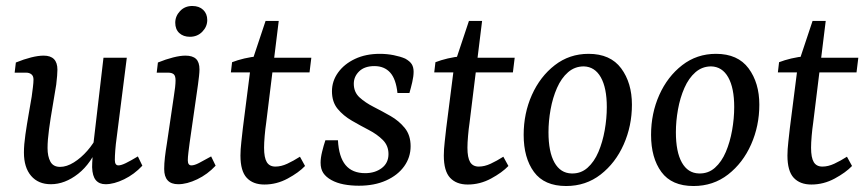

<svg xmlns="http://www.w3.org/2000/svg" viewBox="-20 -609 2903 642"><path d="M150 7Q108 7 84 -21Q60 -49 60 -99Q60 -125 65 -159.5Q70 -194 76 -228Q82 -262 86 -286Q88 -301 90 -317Q92 -333 92 -343Q92 -355 85 -360.5Q78 -366 68 -366H29L33 -400Q60 -411 84 -417Q108 -423 126 -423Q172 -423 172 -376Q172 -368 171 -355.5Q170 -343 168 -326Q163 -294 156 -254Q149 -214 144 -177Q139 -140 139 -114Q139 -86 148.5 -68.5Q158 -51 181 -51Q203 -51 227 -66Q251 -81 272 -105Q293 -129 306 -156L312 -130Q286 -63 241.5 -28Q197 7 150 7ZM333 7Q312 7 300.5 -6.5Q289 -20 288 -50Q288 -62 289.5 -84.5Q291 -107 292 -125L326 -416H404L370 -148Q367 -127 365.5 -107Q364 -87 364 -74Q364 -56 376 -56Q385 -56 400.5 -63.5Q416 -71 441 -86L456 -55Q429 -26 395 -9.5Q361 7 333 7Z M576 7Q529 7 529 -44Q529 -62 531.5 -83.5Q534 -105 538 -129L561 -285Q564 -303 565.5 -317Q567 -331 567 -340Q567 -356 560.5 -361Q554 -366 543 -366H504L508 -400Q535 -411 559 -417Q583 -423 600 -423Q624 -423 635.5 -412Q647 -401 647 -377Q647 -368 645.5 -354.5Q644 -341 642 -326L614 -131Q612 -116 610 -99.5Q608 -83 608 -73Q608 -56 620 -56Q630 -56 645.5 -64Q661 -72 686 -86L701 -55Q674 -26 639.5 -9.5Q605 7 576 7ZM615 -486Q593 -486 579.5 -498.5Q566 -511 566 -533Q566 -555 582 -572Q598 -589 623 -589Q646 -589 659.5 -576Q673 -563 673 -542Q673 -520 656.5 -503Q640 -486 615 -486Z M864 8Q826 8 805 -14.5Q784 -37 784 -89Q784 -109 787 -135Q790 -161 792 -180L819 -392L868 -539H912L870 -198Q867 -178 865 -154.5Q863 -131 863 -115Q863 -82 872 -67Q881 -52 901 -52Q920 -52 940.5 -61.5Q961 -71 983 -85L1000 -54Q979 -32 942 -12Q905 8 864 8ZM752 -367 756 -401Q774 -408 797 -413.5Q820 -419 845 -421L873 -416H1021L1015 -367Z M1180 12Q1153 12 1129.5 7.5Q1106 3 1088 -7Q1070 -17 1061 -30.5Q1052 -44 1052 -65Q1052 -81 1057 -101.5Q1062 -122 1068 -140H1110Q1113 -84 1135.5 -57Q1158 -30 1201 -30Q1234 -30 1256.5 -47Q1279 -64 1279 -94Q1279 -122 1260 -141Q1241 -160 1213 -174.5Q1185 -189 1156.5 -205.5Q1128 -222 1109 -245Q1090 -268 1090 -304Q1090 -338 1110.5 -366.5Q1131 -395 1167 -412Q1203 -429 1250 -429Q1274 -429 1296.5 -424.5Q1319 -420 1335 -413Q1351 -404 1357 -394Q1363 -384 1363 -369Q1363 -354 1358.5 -334.5Q1354 -315 1349 -298H1309Q1304 -345 1284.5 -366.5Q1265 -388 1232 -388Q1199 -388 1181 -370.5Q1163 -353 1163 -329Q1163 -301 1182 -283.5Q1201 -266 1229.5 -251.5Q1258 -237 1286 -221Q1314 -205 1333.5 -181Q1353 -157 1353 -120Q1353 -83 1331.5 -53Q1310 -23 1271 -5.5Q1232 12 1180 12Z M1544 8Q1506 8 1485 -14.5Q1464 -37 1464 -89Q1464 -109 1467 -135Q1470 -161 1472 -180L1499 -392L1548 -539H1592L1550 -198Q1547 -178 1545 -154.5Q1543 -131 1543 -115Q1543 -82 1552 -67Q1561 -52 1581 -52Q1600 -52 1620.5 -61.5Q1641 -71 1663 -85L1680 -54Q1659 -32 1622 -12Q1585 8 1544 8ZM1432 -367 1436 -401Q1454 -408 1477 -413.5Q1500 -419 1525 -421L1553 -416H1701L1695 -367Z M1873 13Q1800 13 1765.5 -34Q1731 -81 1731 -158Q1731 -230 1758.5 -291.5Q1786 -353 1835 -391Q1884 -429 1948 -429Q2021 -429 2057 -380.5Q2093 -332 2093 -259Q2093 -188 2065.5 -126Q2038 -64 1988.5 -25.5Q1939 13 1873 13ZM1891 -29Q1922 -28 1944.5 -48Q1967 -68 1981 -101Q1995 -134 2002 -173.5Q2009 -213 2009 -251Q2009 -315 1989 -350.5Q1969 -386 1932 -387Q1902 -387 1879.5 -367.5Q1857 -348 1842.5 -315Q1828 -282 1821 -243Q1814 -204 1814 -167Q1814 -101 1834 -65.5Q1854 -30 1891 -29Z M2299 13Q2226 13 2191.5 -34Q2157 -81 2157 -158Q2157 -230 2184.5 -291.5Q2212 -353 2261 -391Q2310 -429 2374 -429Q2447 -429 2483 -380.5Q2519 -332 2519 -259Q2519 -188 2491.5 -126Q2464 -64 2414.5 -25.5Q2365 13 2299 13ZM2317 -29Q2348 -28 2370.5 -48Q2393 -68 2407 -101Q2421 -134 2428 -173.5Q2435 -213 2435 -251Q2435 -315 2415 -350.5Q2395 -386 2358 -387Q2328 -387 2305.5 -367.5Q2283 -348 2268.5 -315Q2254 -282 2247 -243Q2240 -204 2240 -167Q2240 -101 2260 -65.5Q2280 -30 2317 -29Z M2693 8Q2655 8 2634 -14.5Q2613 -37 2613 -89Q2613 -109 2616 -135Q2619 -161 2621 -180L2648 -392L2697 -539H2741L2699 -198Q2696 -178 2694 -154.5Q2692 -131 2692 -115Q2692 -82 2701 -67Q2710 -52 2730 -52Q2749 -52 2769.5 -61.5Q2790 -71 2812 -85L2829 -54Q2808 -32 2771 -12Q2734 8 2693 8ZM2581 -367 2585 -401Q2603 -408 2626 -413.5Q2649 -419 2674 -421L2702 -416H2850L2844 -367Z"/></svg>

Font: Yrsa
Style: Italic
Weight: 400
Italic angle: -7.10001°
Designer: Anna Giedrys (Yrsa+Rasa design), David Brezina (Yrsa art-direction, Rasa art-direction, design)
Foundry: Rosetta Type Foundry
Version: Version 2.004